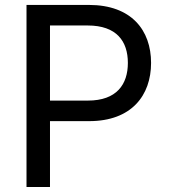

<svg xmlns="http://www.w3.org/2000/svg" viewBox="-20 -747 676 767"><path d="M85.9 0H179.7V-263.1H336.3C505.3 -263.1 583.5 -365.8 583.5 -495.7C583.5 -625.7 505.7 -727.3 335.2 -727.3H85.9ZM179.7 -345.2V-645.2H330.3C446 -645.2 490.8 -582 490.8 -495.7C490.8 -409.8 446 -345.2 331.3 -345.2Z"/></svg>

Font: Margiela Sans Text
Style: Regular
Weight: 400
Designer: Stefan Endress, Andreas Faust
Version: Version 1.100;FEAKit 1.0